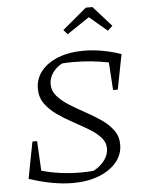

<svg xmlns="http://www.w3.org/2000/svg" viewBox="-59 -922 733 980"><g transform="rotate(-5 307.5 -432.0)"><path d="M520 -444 511 -586Q468 -595 422 -599.5Q376 -604 333 -604Q317 -604 302 -603.5Q287 -603 273 -602Q242 -586 223.5 -559Q205 -532 205 -501Q205 -467 228.5 -440Q252 -413 289.5 -389.5Q327 -366 368.5 -343.5Q410 -321 447.5 -295.5Q485 -270 508.5 -238Q532 -206 532 -164Q532 -113 499 -73.5Q466 -34 408 -11.5Q350 11 275 11Q174 11 51 -30L87 -218H111L119 -66Q212 -39 321 -39Q352 -39 385 -42Q421 -61 442 -89.5Q463 -118 463 -149Q463 -182 439.5 -207.5Q416 -233 379 -255Q342 -277 300.5 -299.5Q259 -322 222 -348Q185 -374 161.5 -407Q138 -440 138 -483Q138 -535 169.5 -574Q201 -613 257 -635Q313 -657 387 -657Q480 -657 579 -623L544 -444ZM452 -875 545 -771 520 -748 429 -825 314 -748 294 -771 418 -875Z"/></g></svg>

Font: Piazzolla Light
Style: Italic
Weight: 300
Italic angle: -11.3°
Designer: Juan Pablo del Peral
Foundry: Huerta Tipografica
Version: Version 1.330